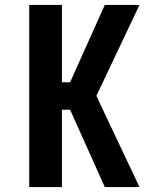

<svg xmlns="http://www.w3.org/2000/svg" viewBox="-20 -755 640 775"><path d="M98 0V-735H230V-423H263L403 -735H543L369 -368L543 0H403L263 -312H230V0Z"/></svg>

Font: Iosevka Extrabold Extended
Style: Regular
Weight: 800
Width: 7
Monospace: yes
Designer: Belleve Invis
Foundry: Belleve Invis
Version: Version 32.5.0; ttfautohint (v1.8.4)